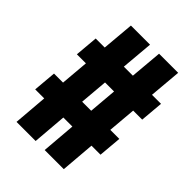

<svg xmlns="http://www.w3.org/2000/svg" viewBox="-203 -801 902 902"><g transform="rotate(45 248.0 -350.0)"><path d="M293 -425H233L221 -285H281ZM398 -170 384 0H257L271 -170H211L197 0H70L84 -170H24L34 -285H94L106 -425H46L56 -540H116L130 -700H257L243 -540H303L317 -700H444L430 -540H490L480 -425H420L408 -285H468L458 -170Z"/></g></svg>

Font: Share
Style: Bold Italic
Weight: 700
Designer: Ralph du Carrois
Version: Version 1.002